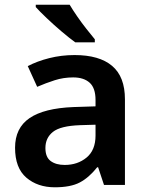

<svg xmlns="http://www.w3.org/2000/svg" viewBox="-20 -786 628 816"><path d="M297 -552Q402 -552 456.5 -506Q511 -460 511 -364V0H422L397 -75H393Q358 -31 319 -10.5Q280 10 213 10Q140 10 92 -31Q44 -72 44 -158Q44 -242 105.5 -284Q167 -326 292 -331L386 -334V-361Q386 -412 361 -434.5Q336 -457 291 -457Q250 -457 212.5 -445Q175 -433 138 -417L98 -505Q138 -526 189.5 -539Q241 -552 297 -552ZM320 -254Q237 -251 205 -225.5Q173 -200 173 -157Q173 -118 195.5 -101.5Q218 -85 255 -85Q310 -85 348 -116.5Q386 -148 386 -210V-256ZM276 -766Q289 -744 308 -716.5Q327 -689 347.5 -663Q368 -637 383 -619V-606H300Q275 -624 242 -652Q209 -680 178.5 -709Q148 -738 132 -756V-766Z"/></svg>

Font: Noto Sans Gujarati UI SemiBold
Style: Regular
Weight: 600
Designer: Jelle Bosma - Monotype Design Team, Universal Thirst
Foundry: Monotype Imaging Inc.
Version: Version 2.106; ttfautohint (v1.8.4.7-5d5b)